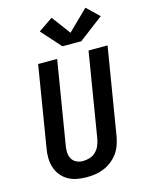

<svg xmlns="http://www.w3.org/2000/svg" viewBox="-144 -1077 887 1170"><g transform="rotate(-15 300.0 -492.0)"><path d="M255 8Q224 8 194 2.5Q164 -3 138.5 -17.5Q113 -32 94.5 -55Q76 -78 67 -106.5Q58 -135 57.5 -166Q57 -197 63 -228L146 -735H266L180 -212Q176 -190 177 -168.5Q178 -147 188 -129Q198 -111 217 -102Q236 -93 257 -93Q279 -93 300 -99.5Q321 -106 337.5 -121.5Q354 -137 363 -157.5Q372 -178 376 -199L464 -735H584L493 -182Q488 -155 478.5 -129Q469 -103 452 -80Q435 -57 411.5 -39Q388 -21 362 -10.5Q336 0 309 4Q282 8 255 8ZM317 -801 207 -924 298 -986 386 -868 513 -992 590 -918 436 -801Z"/></g></svg>

Font: Iosevka Curly Extended Oblique
Style: Bold
Weight: 700
Width: 7
Italic angle: -9°
Monospace: yes
Designer: Belleve Invis
Foundry: Belleve Invis
Version: Version 11.1.0; ttfautohint (v1.8.3)